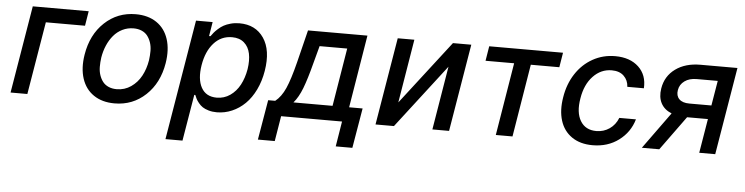

<svg xmlns="http://www.w3.org/2000/svg" viewBox="-46 -771 4629 1193"><g transform="rotate(5 2268.5 -174.5)"><path d="M465.9 -545.5 451 -453.8H206.7L131 0H26.3L117.2 -545.5Z M675.1 11Q598 11 545.3 -24.7Q492.5 -60.4 471.4 -125.2Q450.3 -190 464.1 -274.9Q484.4 -400.6 565.2 -476.6Q646 -552.6 759.6 -552.6Q836.6 -552.6 889.4 -516.9Q942.1 -481.2 963.2 -416.2Q984.4 -351.2 970.5 -265.6Q949.9 -140.6 869.1 -64.8Q788.4 11 675.1 11ZM681.1 -78.1Q730.5 -78.1 770.1 -105.5Q809.7 -132.8 833.3 -176.5Q856.9 -220.2 865.8 -274.9Q870 -305.8 869.9 -333.8Q869.7 -361.9 861.7 -385.7Q853.7 -409.4 840.2 -426.8Q826.7 -444.2 804.5 -454Q782.3 -463.8 753.6 -463.8Q716.3 -463.8 684.1 -448Q652 -432.2 629.1 -404.8Q606.2 -377.5 590.9 -342.2Q575.6 -306.8 568.9 -266Q564.6 -235.1 564.8 -207.2Q565 -179.3 573 -155.7Q581 -132.1 594.5 -114.9Q608 -97.7 630.1 -87.9Q652.3 -78.1 681.1 -78.1Z M1010.3 204.5 1135.3 -545.5H1239L1224.4 -457H1233.3Q1242.9 -470.5 1250.9 -480.3Q1258.9 -490.1 1275.2 -504.8Q1291.5 -519.5 1308.6 -528.9Q1325.6 -538.4 1351.4 -545.5Q1377.1 -552.6 1405.9 -552.6Q1506.7 -552.6 1558.1 -477.1Q1609.4 -401.6 1588.1 -271.7Q1577.4 -206.7 1551.5 -153.2Q1525.6 -99.8 1489.3 -64.1Q1453.1 -28.4 1407.8 -8.9Q1362.6 10.7 1313.2 10.7Q1284.8 10.7 1261.5 3.7Q1238.3 -3.2 1224.3 -12.6Q1210.2 -22 1198.5 -36.6Q1186.8 -51.1 1181.8 -61.1Q1176.8 -71 1171.2 -84.9H1164.8L1116.5 204.5ZM1193.9 -272.7Q1179.7 -185 1208.6 -132.5Q1237.6 -79.9 1304.7 -79.9Q1350.9 -79.9 1388.1 -105.6Q1425.4 -131.4 1448.3 -174.2Q1471.2 -217 1480.8 -272.7Q1489.3 -328.1 1480.6 -370.2Q1471.9 -412.3 1443.2 -437.3Q1414.4 -462.4 1367.9 -462.4Q1299.7 -462.4 1253.9 -411Q1208.1 -359.7 1193.9 -272.7Z M1582.7 157.3 1625 -92H1669Q1706.3 -121.4 1731.4 -177.9Q1756.4 -234.4 1783.4 -342L1833.8 -545.5H2204.5L2130 -92H2214.1L2171.9 157.3H2068.2L2093.8 0H1713.8L1687.9 157.3ZM1782.7 -92H2026.6L2086.3 -454.5H1914.1L1883.9 -342Q1859 -245.7 1836.3 -186.6Q1813.6 -127.5 1782.7 -92Z M2431.8 -148.8 2737.9 -545.5H2852.3L2761.4 0H2657.3L2723 -397L2417.6 0H2302.6L2393.5 -545.5H2497.2Z M2949.2 -453.8 2964.1 -545.5H3424.4L3409.4 -453.8H3231.5L3157 0H3052.9L3127.5 -453.8Z M3657 11Q3579.2 11 3527.2 -25Q3475.1 -61.1 3455.4 -124.6Q3435.7 -188.2 3449.6 -270.2Q3462.7 -353 3504.4 -417.1Q3546.2 -481.2 3609.9 -516.9Q3673.7 -552.6 3749.6 -552.6Q3842.3 -552.6 3895.8 -502.3Q3949.2 -452.1 3944.2 -369.3H3840.9Q3838.8 -410.2 3811.6 -436.6Q3784.4 -463.1 3736.2 -463.1Q3668.7 -463.1 3619.7 -411.4Q3570.7 -359.7 3556.8 -272.7Q3541.5 -183.6 3573.2 -131.2Q3604.8 -78.8 3672.6 -78.8Q3718.4 -78.8 3754.6 -103.7Q3790.8 -128.6 3808.2 -172.6H3911.9Q3888.1 -90.9 3819.8 -40Q3751.4 11 3657 11Z M4321.7 0 4357.2 -213.4H4227.3L4072.4 0H3963.8L4129.3 -228.7Q4083.1 -247.2 4063 -285.7Q4043 -324.2 4051.8 -377.8Q4064.3 -455.3 4126.1 -500.4Q4187.9 -545.5 4282 -545.5H4512.4L4421.5 0ZM4371.4 -299.4 4397.4 -454.9H4266.7Q4220.5 -454.9 4190.9 -433.4Q4161.2 -411.9 4155.5 -376.4Q4149.5 -341.3 4170.1 -320.3Q4190.7 -299.4 4233.7 -299.4Z"/></g></svg>

Font: Karasuma Gothic
Style: Medium Italic
Weight: 500
Italic angle: 9.39998°
Designer: Rasmus Andersson / Ryoko Nishizuka
Foundry: Genbu
Version: Version 1.00